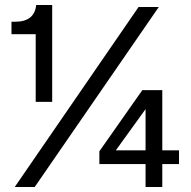

<svg xmlns="http://www.w3.org/2000/svg" viewBox="-20 -749 763 769"><path d="M123 -341V-612H26V-662H41Q118 -662 125 -729H189V-341ZM39 0 535 -721H616L119 0ZM563 0V-92H378V-143L550 -388H630V-147H697V-92H630V0ZM444 -147H563V-312Z"/></svg>

Font: Mona Sans Medium
Style: Regular
Weight: 500
Designer: Deni Anggara
Foundry: GitHub
Version: Version 2.000;Glyphs 3.2.3 (3260)